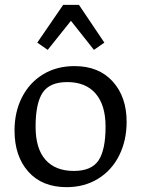

<svg xmlns="http://www.w3.org/2000/svg" viewBox="-20 -763 583 793"><path d="M40 -224Q40 -301 71 -361.5Q102 -422 158 -456Q214 -490 288 -490Q388 -490 445.5 -426.5Q503 -363 503 -260Q503 -183 472.5 -121.5Q442 -60 385.5 -25Q329 10 255 10Q154 10 97 -54Q40 -118 40 -224ZM416 -240Q416 -329 375 -376.5Q334 -424 258 -424Q185 -424 156 -380Q127 -336 127 -240Q127 -149 168 -103Q209 -57 285 -57Q358 -57 387 -100.5Q416 -144 416 -240ZM368 -557 273 -677 177 -557 134 -587 241 -743H306L411 -587Z"/></svg>

Font: Enriqueta
Style: Regular
Weight: 400
Designer: Viviana Monsalve, Gustavo Ibarra
Foundry: 72Puntos
Version: Version 2.000